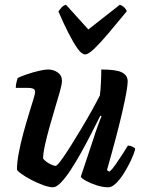

<svg xmlns="http://www.w3.org/2000/svg" viewBox="-20 -795 609 815"><path d="M205 0Q189 0 164 -9Q139 -18 114 -31Q89 -44 71.5 -56.5Q54 -69 52 -75Q52 -105 59.5 -145Q67 -185 78.5 -227.5Q90 -270 101.5 -307.5Q113 -345 121 -371Q129 -397 129 -404Q129 -415 121 -418.5Q113 -422 100 -422H47Q47 -434 50 -446Q53 -458 55 -464Q69 -471 94 -479.5Q119 -488 144 -494Q169 -500 183 -500Q207 -500 225 -487.5Q243 -475 243 -452Q243 -438 234.5 -407.5Q226 -377 214 -337.5Q202 -298 190.5 -257Q179 -216 171 -180Q163 -144 163 -122Q172 -110 189.5 -100.5Q207 -91 216 -91Q221 -90 238.5 -113.5Q256 -137 279 -173.5Q302 -210 326.5 -251Q351 -292 371.5 -329Q392 -366 404 -390Q407 -413 408.5 -444.5Q410 -476 410 -500Q474 -500 498 -487.5Q522 -475 522 -449Q522 -420 499.5 -321.5Q477 -223 434 -73L445 -66Q456 -76 470.5 -96.5Q485 -117 499 -139Q513 -161 523 -177Q532 -177 542 -172.5Q552 -168 554 -163Q549 -142 536 -114.5Q523 -87 506.5 -60.5Q490 -34 472.5 -17Q455 0 440 0Q416 0 390 -8.5Q364 -17 345 -27.5Q326 -38 323 -45L375 -201Q385 -233 395 -260.5Q405 -288 411 -301L406 -304Q389 -270 368 -229Q347 -188 324.5 -147.5Q302 -107 280 -73.5Q258 -40 238.5 -20Q219 0 205 0ZM341 -564Q327 -564 309.5 -588.5Q292 -613 271 -654Q250 -695 228 -746Q234 -755 241 -763Q248 -771 260 -775L355 -670L489 -775Q513 -765 518 -747Q476 -696 441 -654.5Q406 -613 380.5 -588.5Q355 -564 341 -564Z"/></svg>

Font: Texturina
Style: Bold Italic
Weight: 700
Italic angle: -11°
Designer: Guillermo Torres Carreño
Foundry: Omnibus-Type
Version: Version 1.002; ttfautohint (v1.8.3)